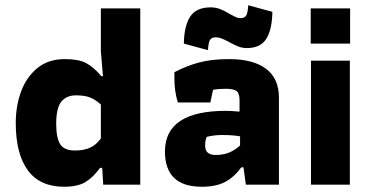

<svg xmlns="http://www.w3.org/2000/svg" viewBox="-20 -703 1416 731"><path d="M40 -235Q40 -299 60 -354Q80 -409 122 -443.5Q164 -478 227 -478Q279 -478 307.5 -463Q336 -448 366 -413H372L364 -507V-671H514V0H373L369 -64H361Q335 -28 305.5 -10Q276 8 224 8Q132 8 86 -54.5Q40 -117 40 -235ZM364 -176V-305Q343 -324 322.5 -332Q302 -340 269 -340Q233 -340 213.5 -316Q194 -292 194 -232Q194 -177 209.5 -153.5Q225 -130 265 -130Q300 -130 323.5 -141Q347 -152 364 -176Z M680 -537Q681 -604 704 -639.5Q727 -675 782 -675Q801 -675 818 -668.5Q835 -662 854 -650Q857 -649 870.5 -641.5Q884 -634 895 -634Q913 -634 918.5 -646Q924 -658 925 -683L1017 -658Q1016 -591 994 -555.5Q972 -520 920 -520Q903 -520 888.5 -525.5Q874 -531 852 -543Q835 -552 824 -556.5Q813 -561 802 -561Q784 -561 778.5 -549Q773 -537 772 -512ZM608 -126Q608 -281 840 -281Q859 -281 892 -278V-322Q892 -348 880.5 -356.5Q869 -365 839 -365Q812 -365 791 -361L781 -313H657Q644 -356 644 -403V-428Q689 -452 737.5 -465Q786 -478 852 -478Q944 -478 993 -441Q1042 -404 1042 -331V0H916L907 -66H899Q871 -28 836.5 -10Q802 8 749 8Q677 8 642.5 -26Q608 -60 608 -126ZM894 -149V-184Q866 -189 826 -189Q795 -189 767 -182Q761 -168 761 -148Q761 -113 801 -113Q830 -113 852 -122Q874 -131 894 -149Z M1163 -671H1313V-537H1163ZM1164 -472H1312V0H1164Z"/></svg>

Font: Athiti
Style: Bold
Weight: 700
Designer: CadsonDemak Team
Foundry: CadsonDemak
Version: Version 1.033